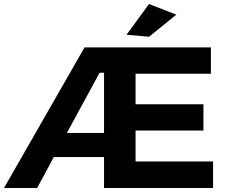

<svg xmlns="http://www.w3.org/2000/svg" viewBox="-23 -936 1128 956"><path d="M652 -132H1038V0H495V-154H245L162 0H-3L398 -700H1027V-569H652V-417H990V-286H652ZM310 -274H495V-574H473ZM719 -916 855 -863 719 -753 607 -763Z"/></svg>

Font: Montserrat SemiBold
Style: Regular
Weight: 600
Designer: Julieta Ulanovsky
Foundry: Julieta Ulanovsky
Version: Version 6.001